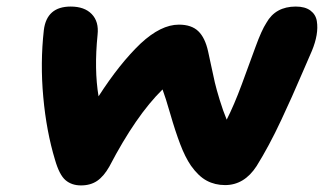

<svg xmlns="http://www.w3.org/2000/svg" viewBox="-20 -667 988 586"><path d="M667 -102.1Q636.2 -102.1 611.1 -115.5Q585.9 -128.9 563 -161.1Q544.9 -187.5 529.8 -227.5Q514.6 -267.6 499.8 -319.1Q484.9 -370.6 476.1 -394Q395 -314.5 314 -159.2Q296.9 -128.9 276.6 -115Q256.3 -101.1 227.1 -101.1Q198.7 -101.1 179.9 -117.2Q161.1 -133.3 147.9 -179.2Q121.6 -266.1 112.1 -370.6Q102.5 -475.1 113.8 -575.2Q122.6 -647 195.8 -647Q237.8 -647 260 -624Q282.2 -601.1 277.8 -561Q267.1 -454.6 280.8 -373Q345.2 -473.1 409.2 -534.2Q471.2 -591.8 525.9 -591.8Q564.5 -591.8 585.2 -571.8Q606 -551.8 615.2 -509.8Q617.2 -502 624 -469Q630.9 -436 635.7 -415.3Q640.6 -394.5 650.6 -361.8Q660.6 -329.1 671.9 -301.8Q694.3 -345.7 717.8 -409.2Q741.2 -472.7 759.8 -523.7Q778.3 -574.7 793 -597.2Q820.8 -647 882.8 -647Q911.1 -647 927.5 -634.8Q943.8 -622.6 947 -602.5Q950.2 -582.5 946.3 -559.8Q942.4 -537.1 932.1 -512.2Q925.3 -496.6 904.5 -448.5Q883.8 -400.4 871.1 -372.1Q858.4 -343.8 838.9 -301.8Q819.3 -259.8 800.5 -224.9Q781.7 -189.9 763.2 -160.2Q725.6 -102.1 667 -102.1Z"/></svg>

Font: Shantell Sans Irregular Bouncy
Style: Bold Italic
Weight: 700
Italic angle: -11.31°
Designer: Stephen Nixon, Anya Danilova, Shantell Martin
Foundry: Arrow Type
Version: Version 1.006;[9816181b4]